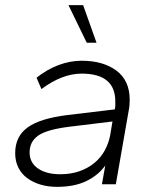

<svg xmlns="http://www.w3.org/2000/svg" viewBox="-20 -716 600 746"><path d="M202 10Q166 10 136.5 1Q107 -8 85 -24.5Q63 -41 51 -65.5Q39 -90 39 -121Q39 -186 87.5 -221Q136 -256 242 -269L426 -291Q428 -299 428 -306.5Q428 -314 428 -322Q428 -430 297 -430Q222 -430 141 -370L122 -414Q162 -446 207 -463Q252 -480 297 -480Q381 -480 432.5 -441.5Q484 -403 484 -328Q484 -318 483 -306.5Q482 -295 480 -286L430 0H376L389 -73Q362 -35 315.5 -12.5Q269 10 202 10ZM214 -39Q256 -39 289.5 -51Q323 -63 347.5 -83.5Q372 -104 387 -131.5Q402 -159 408 -190L417 -244L245 -223Q160 -212 127.5 -188.5Q95 -165 95 -124Q95 -84 127.5 -61.5Q160 -39 214 -39ZM317 -550 246 -696H303L355 -550Z"/></svg>

Font: Celebes Light
Style: Italic
Weight: 300
Italic angle: -10°
Designer: Anugrah Pasau
Foundry: Lafontype
Version: Version 1.000; ttfautohint (v1.8.4)